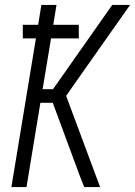

<svg xmlns="http://www.w3.org/2000/svg" viewBox="-20 -755 545 775"><path d="M26 0 125 -600H72V-655H134L147 -735H208L195 -655H298V-600H186L152 -395H194L433 -735H505L279 -414L247 -368L384 0H320L304 -40L193 -340H143L87 0Z"/></svg>

Font: Iosevka SS18 Light
Style: Italic
Weight: 300
Italic angle: -9°
Monospace: yes
Designer: Belleve Invis
Foundry: Belleve Invis
Version: Version 25.1.1; ttfautohint (v1.8.4)